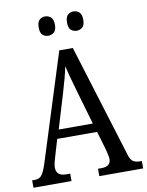

<svg xmlns="http://www.w3.org/2000/svg" viewBox="-98 -979 804 1048"><g transform="rotate(-10 304.5 -455.0)"><path d="M1 0V-41H16Q40 -41 53 -56Q66 -71 82 -119L270 -714H345L538 -89Q546 -61 560 -51Q574 -41 600 -41H609V0H366V-41H386Q437 -41 437 -83Q437 -92 433.5 -106.5Q430 -121 427 -135L396 -240H175L146 -142Q142 -130 138.5 -114.5Q135 -99 135 -88Q135 -41 190 -41H212V0ZM192 -289H381L327 -475Q314 -520 304 -556.5Q294 -593 287 -623Q281 -593 272 -559Q263 -525 251 -485ZM383 -803Q364 -803 351 -814.5Q338 -826 338 -856Q338 -886 351 -898Q364 -910 383 -910Q401 -910 414.5 -898Q428 -886 428 -856Q428 -826 414.5 -814.5Q401 -803 383 -803ZM225 -803Q207 -803 194 -814.5Q181 -826 181 -856Q181 -886 194 -898Q207 -910 225 -910Q243 -910 257 -898Q271 -886 271 -856Q271 -826 257 -814.5Q243 -803 225 -803Z"/></g></svg>

Font: Noto Serif Georgian Condensed
Style: Regular
Weight: 400
Width: 3
Designer: Monotype Design Team, Akaki Razmadze
Foundry: Google LLC
Version: Version 2.003; ttfautohint (v1.8.4.7-5d5b)